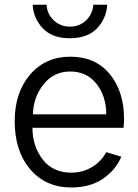

<svg xmlns="http://www.w3.org/2000/svg" viewBox="-20 -786 593 823"><path d="M43 -266.6Q43 -389.6 109.4 -466.8Q175.8 -543 281.2 -543Q388.7 -543 450.2 -468.8Q511.7 -393.6 511.7 -277.3Q511.7 -263.7 509.8 -238.3Q379.9 -238.3 119.1 -238.3Q119.1 -159.2 163.1 -102.5Q207 -45.9 285.2 -45.9Q335.9 -45.9 375 -70.3Q414.1 -93.8 435.5 -133.8Q457 -127 500 -114.3Q475.6 -56.6 420.9 -19.5Q366.2 17.6 285.2 17.6Q175.8 17.6 109.4 -60.5Q43 -138.7 43 -266.6ZM121.1 -295.9Q200.2 -295.9 435.5 -295.9Q435.5 -373 393.6 -426.8Q351.6 -479.5 281.2 -479.5Q210 -479.5 167 -424.8Q123 -370.1 121.1 -295.9ZM120.1 -765.6Q134.8 -765.6 179.7 -765.6Q181.6 -726.6 210 -699.2Q238.3 -671.9 279.3 -671.9Q321.3 -671.9 349.6 -699.2Q377.9 -727.5 379.9 -765.6Q399.4 -765.6 439.5 -765.6Q436.5 -708 396.5 -665Q355.5 -622.1 279.3 -622.1Q203.1 -622.1 163.1 -665Q123 -708 120.1 -765.6Z"/></svg>

Font: Gothic A1
Style: Regular
Weight: 400
Designer: HanYang I&C Co.,Ltd.
Version: Version 2.50